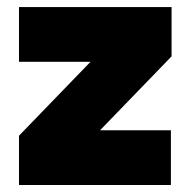

<svg xmlns="http://www.w3.org/2000/svg" viewBox="-20 -528 544 548"><path d="M265.6 -156.2H467.8V0H34.2V-140.6L238.3 -351.6H34.2V-507.8H469.7V-367.2Z"/></svg>

Font: Giphurs Black
Style: Regular
Weight: 900
Version: Version 0.920; ttfautohint (v1.8.4.7-5d5b)